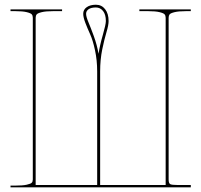

<svg xmlns="http://www.w3.org/2000/svg" viewBox="-20 -800 860 820"><path d="M400.9 -570.3Q406.2 -606 419.2 -650.9Q432.1 -695.8 432.1 -710Q432.1 -737.8 420.2 -752.9Q408.2 -768.1 389.6 -768.1Q368.7 -768.1 358.2 -760.5Q347.7 -752.9 347.7 -741.2Q347.7 -729 357.4 -705.8Q367.2 -682.6 380.6 -646Q394 -609.4 400.9 -570.3ZM24.9 -759.8H245.1V-752.4H207.5Q175.3 -752.4 158 -748Q140.6 -743.7 136.5 -738.3Q132.3 -732.9 132.3 -724.1V-9.8H395V-495.1Q395 -543 385.7 -585.7Q376.5 -628.4 365.2 -653.1Q354 -677.7 344.7 -701.9Q335.4 -726.1 335.4 -741.2Q335.4 -758.8 350.3 -769.3Q365.2 -779.8 389.6 -779.8Q414.1 -779.8 429 -760.7Q443.8 -741.7 443.8 -710Q443.8 -692.9 434.8 -662.8Q425.8 -632.8 416.7 -589.1Q407.7 -545.4 407.7 -495.1V-9.8H687.5V-724.1Q687.5 -732.9 683.3 -738.3Q679.2 -743.7 661.9 -748Q644.5 -752.4 612.3 -752.4H575.2V-759.8H794.9V-752.4H774.9Q742.7 -752.4 725.3 -748Q708 -743.7 704.1 -738.3Q700.2 -732.9 700.2 -724.1V-33.7Q700.2 -17.6 706.8 -13.7Q713.4 -9.8 740.2 -9.8H794.9V0H687.5H132.3H24.9V-7.3H44.9Q77.1 -7.3 94.5 -11.2Q111.8 -15.1 116 -20Q120.1 -24.9 120.1 -33.7V-724.1Q120.1 -732.9 116 -738.3Q111.8 -743.7 94.5 -748Q77.1 -752.4 44.9 -752.4H24.9Z"/></svg>

Font: ZnikomitNo24
Style: Thin
Weight: 300
Designer: gluk
Foundry: gluk
Version: Version 0.55